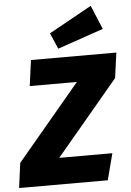

<svg xmlns="http://www.w3.org/2000/svg" viewBox="-86 -1009 722 1055"><g transform="rotate(-5 274.5 -481.5)"><path d="M455 -963 219 -832 257 -744 510 -831ZM-24 0H465L503 -146H210L554 -556L573 -695H102L83 -553H343L-6 -137Z"/></g></svg>

Font: Fira Sans ExtraBold
Style: Italic
Weight: 800
Italic angle: -8°
Designer: bBox Type GmbH & Carrois Corporate GbR & Edenspiekermann AG
Foundry: bBox Type GmbH & Carrois Corporate GbR & Edenspiekermann AG
Version: Version 4.301;PS 004.301;hotconv 1.0.88;makeotf.lib2.5.64775